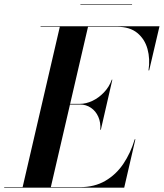

<svg xmlns="http://www.w3.org/2000/svg" viewBox="-66 -872 762 892"><path d="M38.5 0 212.5 -750H343.5L169.5 0ZM-46.5 0V-2.5H304.5Q373 -2.5 423.2 -31.8Q473.5 -61 507.2 -111.2Q541 -161.5 560 -225H563L511 0ZM400 -269Q402.5 -302.5 390.8 -329.2Q379 -356 356.5 -371.2Q334 -386.5 305.5 -386.5H237.5V-389.5H305.5Q334 -389.5 363.5 -403.5Q393 -417.5 417.2 -443Q441.5 -468.5 453.5 -502H456L402.5 -269ZM624 -545Q632 -598.5 619.2 -644.5Q606.5 -690.5 571.8 -719Q537 -747.5 478.5 -747.5H122.5V-750H675L627 -545ZM307.5 -850V-852.5H547.5V-850Z"/></svg>

Font: Bodoni Moda 72pt SemiBold
Style: Italic
Weight: 600
Italic angle: -13°
Designer: Owen Earl
Foundry: indestructible type
Version: Version 2.004